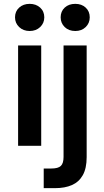

<svg xmlns="http://www.w3.org/2000/svg" viewBox="-20 -757 542 997"><path d="M74 0V-521H194V0ZM134 -596Q101 -596 79.5 -616.5Q58 -637 58 -667Q58 -698 79.5 -717.5Q101 -737 134 -737Q167 -737 188.5 -717.5Q210 -698 210 -667Q210 -637 188.5 -616.5Q167 -596 134 -596ZM207 220V118H247Q282 118 296 104.5Q310 91 310 58V-521H430V59Q430 117 410 152.5Q390 188 353.5 204Q317 220 266 220ZM371 -596Q337 -596 316 -616.5Q295 -637 295 -667Q295 -698 316 -717.5Q337 -737 371 -737Q404 -737 425 -717.5Q446 -698 446 -667Q446 -637 425 -616.5Q404 -596 371 -596Z"/></svg>

Font: DM Sans 10pt SemiBold
Style: Regular
Weight: 600
Version: Version 4.004;gftools[0.9.30]